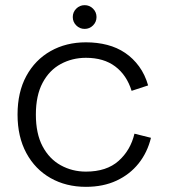

<svg xmlns="http://www.w3.org/2000/svg" viewBox="-20 -717 653 744"><path d="M313 7Q236 7 176 -27Q116 -61 82 -124Q48 -187 48 -273Q48 -360 82 -422.5Q116 -485 176 -519Q236 -553 313 -553Q357 -553 395.5 -543Q434 -533 465 -512Q496 -491 519 -459.5Q542 -428 554 -386L490 -365Q471 -426 426.5 -459.5Q382 -493 313 -493Q260 -493 215.5 -469Q171 -445 145 -396Q119 -347 119 -273Q119 -199 145 -150Q171 -101 215.5 -76.5Q260 -52 313 -52Q393 -52 439.5 -93.5Q486 -135 501 -199L565 -183Q551 -126 517 -83.5Q483 -41 431.5 -17Q380 7 313 7ZM308 -605Q289 -605 275.5 -618.5Q262 -632 262 -651Q262 -670 275.5 -683.5Q289 -697 308 -697Q327 -697 340.5 -683.5Q354 -670 354 -651Q354 -632 340.5 -618.5Q327 -605 308 -605Z"/></svg>

Font: Parkinsans Light
Style: Regular
Weight: 300
Designer: Red Stone, Indian Type Foundry
Foundry: Indian Type Foundry
Version: Version 1.000